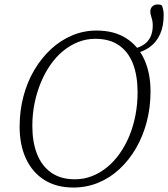

<svg xmlns="http://www.w3.org/2000/svg" viewBox="-20 -826 754 861"><path d="M309 15Q233 15 179 -19Q125 -53 96.5 -114.5Q68 -176 68 -258Q68 -329 85 -393.5Q102 -458 133.5 -511.5Q165 -565 208 -605Q251 -645 303 -667Q355 -689 413 -689Q491 -689 545 -655Q599 -621 627 -559.5Q655 -498 655 -416Q655 -344 638 -279.5Q621 -215 590 -161.5Q559 -108 516 -68Q473 -28 420.5 -6.5Q368 15 309 15ZM316 -22Q356 -22 392 -36Q428 -50 459.5 -75.5Q491 -101 516.5 -137Q542 -173 560 -216.5Q578 -260 587.5 -309.5Q597 -359 597 -412Q597 -486 576.5 -539.5Q556 -593 514 -622.5Q472 -652 407 -652Q367 -652 330.5 -637.5Q294 -623 262.5 -597Q231 -571 206 -535Q181 -499 163 -455.5Q145 -412 135 -363Q125 -314 125 -261Q125 -189 146 -135.5Q167 -82 209.5 -52Q252 -22 316 -22ZM579 -585V-607Q608 -614 627 -627.5Q646 -641 655.5 -662Q665 -683 665 -712Q665 -726 662.5 -736.5Q660 -747 657 -756Q654 -765 654 -774Q654 -788 663 -797Q672 -806 687 -806Q694 -806 698.5 -805Q703 -804 707 -800Q709 -792 711.5 -783Q714 -774 714 -759Q714 -708 697.5 -672Q681 -636 651 -614.5Q621 -593 579 -585Z"/></svg>

Font: Source Serif 4 Light
Style: Italic
Weight: 300
Italic angle: -12°
Designer: Frank Grießhammer
Foundry: Adobe Systems Incorporated
Version: Version 4.004;hotconv 1.0.116;makeotfexe 2.5.65601